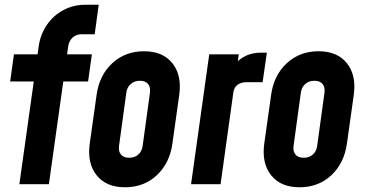

<svg xmlns="http://www.w3.org/2000/svg" viewBox="-20 -780 1547 813"><path d="M62 0 123 -435H23L39 -550H139L144 -585Q151.5 -635.5 178.8 -675Q206 -714.5 248.2 -737.2Q290.5 -760 343 -760H398L381 -635H326Q303 -635 287.8 -621.2Q272.5 -607.5 269 -585L264 -550H369L353 -435H248L187 0Z M509 13Q429.5 13 389 -38Q348.5 -89 360 -172L389 -378Q400.5 -461.5 455.2 -512.2Q510 -563 590 -563Q669.5 -563 710 -512.2Q750.5 -461.5 739 -378L710 -172Q698.5 -89 644 -38Q589.5 13 509 13ZM527 -112Q550.5 -112 565.8 -125.8Q581 -139.5 584 -162L615 -388Q618 -410.5 607 -424.2Q596 -438 572 -438Q549 -438 533.5 -424.2Q518 -410.5 515 -388L484 -162Q481 -139.5 492 -125.8Q503 -112 527 -112Z M789 0 866 -550H991L987 -521Q1026.5 -557 1085 -557H1110L1092 -432H1024Q1001 -432 986 -421.2Q971 -410.5 968 -388L914 0Z M1248 13Q1168.5 13 1128 -38Q1087.5 -89 1099 -172L1128 -378Q1139.5 -461.5 1194.2 -512.2Q1249 -563 1329 -563Q1408.5 -563 1449 -512.2Q1489.5 -461.5 1478 -378L1449 -172Q1437.5 -89 1383 -38Q1328.5 13 1248 13ZM1266 -112Q1289.5 -112 1304.8 -125.8Q1320 -139.5 1323 -162L1354 -388Q1357 -410.5 1346 -424.2Q1335 -438 1311 -438Q1288 -438 1272.5 -424.2Q1257 -410.5 1254 -388L1223 -162Q1220 -139.5 1231 -125.8Q1242 -112 1266 -112Z"/></svg>

Font: Mohave
Style: Bold Italic
Weight: 700
Italic angle: -8°
Designer: Gumpita Rahayu
Foundry: Tokotype
Version: Version 2.003; ttfautohint (v1.8.3)